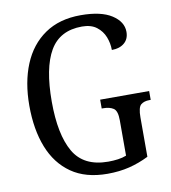

<svg xmlns="http://www.w3.org/2000/svg" viewBox="-82 -795 781 876"><g transform="rotate(-10 308.5 -357.0)"><path d="M346 10Q245 10 179 -36Q113 -82 80.5 -164.5Q48 -247 48 -358Q48 -466 82 -548.5Q116 -631 183.5 -677.5Q251 -724 350 -724Q444 -724 493.5 -692Q543 -660 543 -613Q543 -580 521 -561.5Q499 -543 463 -543Q463 -574 451.5 -603.5Q440 -633 414.5 -652.5Q389 -672 347 -672Q244 -672 198 -593Q152 -514 152 -358Q152 -206 198.5 -125Q245 -44 359 -44Q382 -44 404 -47Q426 -50 443 -57V-221Q443 -265 425 -276.5Q407 -288 378 -288H371V-329H598V-288H592Q567 -288 552.5 -276Q538 -264 538 -217V-35Q494 -13 447.5 -1.5Q401 10 346 10Z"/></g></svg>

Font: Noto Serif Georgian Condensed
Style: Regular
Weight: 400
Width: 3
Designer: Monotype Design Team, Akaki Razmadze
Foundry: Google LLC
Version: Version 2.003; ttfautohint (v1.8.4.7-5d5b)